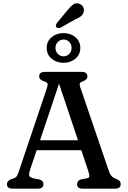

<svg xmlns="http://www.w3.org/2000/svg" viewBox="-20 -1131 765 1151"><path d="M240.5 -27.5Q240.5 0 207 0H55Q21.5 0 21.5 -27.5Q21.5 -44 44.5 -56L63 -62Q75.5 -66.5 81.2 -75.8Q87 -85 95.5 -111L261.5 -604Q267.5 -622.5 264.8 -630Q262 -637.5 245 -643Q215 -652.5 215 -672.5Q215 -700 248.5 -700H470.5Q504 -700 504 -672.5Q504 -652.5 473 -642Q461 -638 458.5 -630.8Q456 -623.5 461 -608.5L629 -116Q637 -90 646.8 -77.8Q656.5 -65.5 674.5 -59.5Q691.5 -52.5 697.5 -45.8Q703.5 -39 703.5 -27.5Q703.5 0 670.5 0H475Q442 0 442 -27.5Q442 -48 466.5 -56L503.5 -62.5Q516 -66 515.8 -76Q515.5 -86 508.5 -108L467.5 -230.5H200L162.5 -120.5Q154 -93.5 154.2 -81.8Q154.5 -70 178.5 -62L215.5 -55.5Q240.5 -48 240.5 -27.5ZM220 -290H447.5L334 -629.5ZM383 -1068Q401.5 -1091 417.8 -1103.5Q434 -1116 455.5 -1108.5Q472 -1102.5 479 -1087.8Q486 -1073 481 -1057.5Q476.5 -1042 463 -1032Q449.5 -1022 427.5 -1013L342 -964.5Q326 -958.5 317.5 -969Q313 -975 315.5 -981.8Q318 -988.5 322 -994ZM360.5 -754.5Q318.5 -754.5 289.2 -779.2Q260 -804 260 -844Q260 -883.5 289.2 -908Q318.5 -932.5 360.5 -932.5Q403 -932.5 432.2 -907.8Q461.5 -883 461.5 -844Q461.5 -804.5 432.2 -779.5Q403 -754.5 360.5 -754.5ZM361 -894Q341 -894 326.8 -879.5Q312.5 -865 312.5 -844Q312.5 -822.5 326.8 -808Q341 -793.5 361 -793.5Q381.5 -793.5 395.2 -808Q409 -822.5 409 -844Q409 -865 395.2 -879.5Q381.5 -894 361 -894Z"/></svg>

Font: Fraunces 9pt SuperSoft
Style: Regular
Weight: 400
Version: Version 1.000;[b76b70a41]